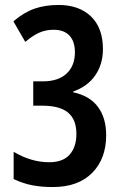

<svg xmlns="http://www.w3.org/2000/svg" viewBox="-20 -744 494 774"><path d="M395 -546Q395 -486 364.5 -441Q334 -396 275 -375V-372Q341 -358 374.5 -313.5Q408 -269 408 -199Q408 -104 351.5 -47Q295 10 193 10Q147 10 110.5 3Q74 -4 35 -22V-132Q106 -90 178 -90Q234 -90 261 -121Q288 -152 288 -204Q288 -262 254.5 -290Q221 -318 150 -318H114V-416H152Q215 -416 248.5 -447.5Q282 -479 282 -533Q282 -577 260 -600.5Q238 -624 196 -624Q164 -624 137.5 -612Q111 -600 82 -575L34 -658Q76 -694 119 -709Q162 -724 216 -724Q299 -724 347 -677.5Q395 -631 395 -546Z"/></svg>

Font: Noto Sans Arabic ExtCond SemBd
Style: Regular
Weight: 600
Width: 2
Designer: Monotype Design Team, Nadine Chahine, Nizar Qandah and Khaled Hosny
Foundry: Monotype Imaging Inc.
Version: Version 2.012; ttfautohint (v1.8.4.7-5d5b)